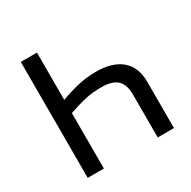

<svg xmlns="http://www.w3.org/2000/svg" viewBox="-159 -869 1020 1024"><g transform="rotate(-30 351.0 -357.0)"><path d="M96.2 -713.9H195.8V-422.9Q253.9 -444.3 307.6 -456.3Q361.3 -468.3 417.5 -468.3Q518.1 -468.3 572.8 -421.4Q627.4 -374.5 627.4 -286.6V0H527.3V-266.6Q527.3 -324.2 497.8 -353.3Q468.3 -382.3 400.4 -382.3Q344.7 -382.3 298.6 -371.8Q252.4 -361.3 195.8 -341.3V0H96.2Z"/></g></svg>

Font: Open Sans Medium
Style: Regular
Weight: 500
Designer: Monotype Design Team
Foundry: Monotype Imaging Inc.
Version: Version 3.000